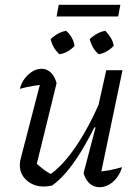

<svg xmlns="http://www.w3.org/2000/svg" viewBox="-20 -778 583 804"><path d="M217 -430 131 -79 125 -101Q144 -82 164.5 -67Q185 -52 203 -45L183 -43Q239 -79 296 -162Q353 -245 404 -365L416 -334Q390 -272 362.5 -219.5Q335 -167 307.5 -124.5Q280 -82 252.5 -51Q225 -20 198 -1Q179 3 164 3Q121 3 92 -22.5Q63 -48 63 -87Q63 -102 67 -115L156 -458L188 -426Q154 -424 122.5 -419Q91 -414 63 -406Q70 -432 84.5 -450.5Q99 -469 117 -479.5Q135 -490 154 -490Q176 -490 192.5 -474.5Q209 -459 217 -430ZM330 -53 380 -244 372 -246 425 -484H493L397 -25L382 -59Q411 -60 437.5 -65Q464 -70 491 -78Q484 -53 469 -33.5Q454 -14 435 -4Q416 6 397 6Q373 6 355.5 -9.5Q338 -25 330 -53ZM217 -709 226 -758H484L475 -709ZM229 -551Q215 -563 205.5 -579.5Q196 -596 192 -614Q205 -627 222 -636.5Q239 -646 257 -649Q271 -637 280.5 -620Q290 -603 292 -586Q281 -573 264 -563Q247 -553 229 -551ZM393 -551Q379 -563 369.5 -579.5Q360 -596 356 -614Q369 -627 386 -636.5Q403 -646 421 -649Q434 -636 444 -619.5Q454 -603 456 -586Q444 -573 427 -563Q410 -553 393 -551Z"/></svg>

Font: Piazzolla 24pt
Style: Italic
Weight: 400
Italic angle: -11.3°
Designer: Juan Pablo del Peral
Foundry: Huerta Tipografica
Version: Version 2.005